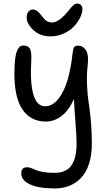

<svg xmlns="http://www.w3.org/2000/svg" viewBox="-20 -857 615 1093"><path d="M267.1 -649.9Q209.5 -649.9 170.7 -685.5Q131.8 -721.2 131.8 -756.8Q131.8 -778.3 142.1 -790.8Q152.3 -803.2 168.9 -803.2Q178.2 -803.2 188.2 -796.4Q198.2 -789.6 203.4 -783.7Q208.5 -777.8 220.2 -763.2Q230 -751 235.4 -745.4Q240.7 -739.7 251.5 -734.4Q262.2 -729 275.9 -729Q308.1 -729 350.1 -772.9Q357.9 -780.8 372.3 -799.1Q386.7 -817.4 397.5 -827.1Q408.2 -836.9 418.9 -836.9Q433.1 -836.9 441.2 -827.9Q449.2 -818.8 449.2 -804.2Q448.7 -781.7 435.3 -755.1Q421.9 -728.5 399.2 -704.8Q376.5 -681.2 341.3 -665.5Q306.2 -649.9 267.1 -649.9ZM292 215.8Q201.7 215.8 151.4 192.9Q101.1 169.9 101.1 128.9Q101.1 95.2 134.8 95.2Q145.5 95.2 158.4 100.1Q171.4 105 184.3 111.1Q197.3 117.2 224.9 122.1Q252.4 127 289.1 127Q358.4 127 387.2 83.7Q416 40.5 416 -40Q416 -79.6 409.7 -158.4Q403.3 -237.3 400.9 -293Q370.1 -225.6 328.6 -195.3Q287.1 -165 242.2 -165Q155.8 -165 108.9 -232.2Q62 -299.3 62 -438Q62 -486.3 65.9 -519Q69.8 -551.8 77.4 -568.4Q85 -585 93.5 -591.6Q102.1 -598.1 113.8 -598.1Q139.2 -598.1 149.7 -580.3Q160.2 -562.5 158.2 -519Q142.6 -252 236.8 -252Q277.8 -252 310.8 -292.2Q343.8 -332.5 363.8 -398.9Q383.8 -465.3 393.1 -553.2Q396 -580.6 402.1 -588.9Q408.2 -597.2 425.8 -597.2Q436.5 -597.2 446.3 -592.3Q456.1 -587.4 465.3 -576.7Q474.6 -565.9 478.8 -544.9Q482.9 -523.9 480 -495.1Q472.7 -435.1 475.3 -374.8Q478 -314.5 484.1 -277.8Q490.2 -241.2 496.6 -175.8Q502.9 -110.4 502.9 -40Q502.9 25.9 486.6 75.9Q470.2 126 441.2 156Q412.1 186 374.5 200.9Q336.9 215.8 292 215.8Z"/></svg>

Font: Shantell Sans Irregular Bouncy
Style: Regular
Weight: 400
Designer: Stephen Nixon, Anya Danilova, Shantell Martin
Foundry: Arrow Type
Version: Version 1.006;[9816181b4]